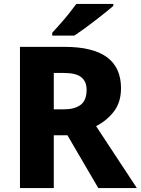

<svg xmlns="http://www.w3.org/2000/svg" viewBox="-20 -951 712 971"><path d="M307 -714Q592 -714 592 -505Q592 -435 557 -388.5Q522 -342 466 -313L672 0H477L321 -267H252V0H81V-714ZM304 -582H252V-398H303Q357 -398 387.5 -420.5Q418 -443 418 -497Q418 -539 391 -560.5Q364 -582 304 -582ZM553 -921Q537 -907 512 -887Q487 -867 458.5 -845Q430 -823 403 -803.5Q376 -784 356 -771H244V-785Q260 -803 283 -828.5Q306 -854 328 -881.5Q350 -909 366 -931H553Z"/></svg>

Font: Noto Sans Syriac ExtraBold
Style: Regular
Weight: 800
Designer: Patrick Giasson and the Monotype Design Team
Foundry: Monotype Imaging Inc.
Version: Version 3.000; ttfautohint (v1.8.4.7-5d5b)